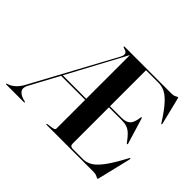

<svg xmlns="http://www.w3.org/2000/svg" viewBox="-167 -959 1217 1217"><g transform="rotate(45 441.0 -350.5)"><path d="M410 -27V-285H194.5L88.5 -88Q73 -58 86.5 -39Q100 -20 131 -11L146.5 -7Q151 -5.5 151 -3Q151 0 147.5 0H-12.5Q-16 0 -16 -3Q-16 -5.5 -11.5 -7L1 -11.5Q18 -17.5 39 -36.5Q60 -55.5 78 -89.5L376 -639.5Q397 -681 355.5 -689.5Q344.5 -692.5 344.5 -697Q344.5 -700 349 -700H771Q787.5 -700 799.8 -706.8Q812 -713.5 815 -713.5Q817 -713.5 819.5 -703.5L863.5 -525Q864.5 -519 862 -518Q859.5 -517 856.5 -521.5Q812.5 -591 780 -627.2Q747.5 -663.5 719.5 -677Q691.5 -690.5 660.5 -690.5H550V-367.5H652Q693.5 -367.5 712.8 -386.2Q732 -405 738 -455Q738.5 -460 741.5 -460Q745 -460.5 746.5 -454L799 -281Q800.5 -276 797.5 -275Q794.5 -273.5 791.5 -277Q768.5 -309 750 -326.8Q731.5 -344.5 711.8 -351.2Q692 -358 665 -358H550V-32Q550 -9.5 574.5 -9.5H666.5Q696.5 -9.5 725 -25.8Q753.5 -42 787.8 -87.5Q822 -133 869 -222Q872 -226.5 874.5 -226Q877.5 -225 876.5 -218L823.5 3Q821.5 13.5 819 13.5Q814.5 13.5 802 6.8Q789.5 0 767 0H349Q344.5 0 344.5 -3Q344.5 -6 350.5 -7L390.5 -13Q410 -16 410 -27ZM409 -685 199.5 -294.5H410V-685Z"/></g></svg>

Font: Fraunces 144pt SemiBold
Style: Regular
Weight: 600
Version: Version 1.000;[0bf87f6ff]